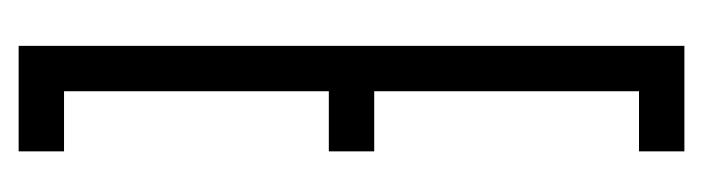

<svg xmlns="http://www.w3.org/2000/svg" viewBox="-294 -460 754 206"><g transform="rotate(90 83.0 -357.0)"><path d="M29.2 0V-714.3H142.4V-665.6H77.9V-381.5H142.4V-332.8H77.9V-48.7H142.4V0Z"/></g></svg>

Font: Marapfhont
Style: Book
Weight: 400
Version: Version 0.15